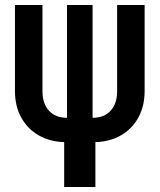

<svg xmlns="http://www.w3.org/2000/svg" viewBox="-20 -570 640 770"><path d="M237.4 180V0Q179.4 -1.8 134.8 -27.4Q90.1 -53.1 65 -98.9Q40 -144.7 40 -204.9V-550H150.3V-204.9Q150.3 -154.5 176.3 -126Q202.3 -97.6 248.7 -97.6V-550H351.3V-97.6Q397.7 -97.6 423.7 -126Q449.7 -154.5 449.7 -204.9V-550H560V-204.9Q560 -144.7 535 -98.9Q509.9 -53.1 465.5 -27.4Q421 -1.8 362.6 0V180Z"/></svg>

Font: Pitagon Sans Mono
Style: Regular
Weight: 400
Monospace: yes
Designer: Travis Tran
Foundry: Pitagon
Version: Version 1.001;gftools[0.9.26]